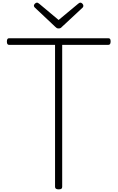

<svg xmlns="http://www.w3.org/2000/svg" viewBox="-20 -1417 888 1451"><path d="M423 14Q396 14 396 -5V-1078H48Q41 -1078 36.5 -1083.5Q32 -1089 32 -1103Q32 -1117 36.5 -1122.5Q41 -1128 48 -1128H799Q807 -1128 811.5 -1123Q816 -1118 816 -1104Q816 -1090 811.5 -1084Q807 -1078 799 -1078H450V-5Q450 5 444 9.5Q438 14 423 14ZM588 -1397Q595 -1397 602.5 -1389.5Q610 -1382 610 -1373Q610 -1370 609 -1367Q608 -1364 605 -1360L448 -1214Q443 -1208 437.5 -1205Q432 -1202 423 -1202Q414 -1202 409 -1205Q404 -1208 398 -1214L242 -1361Q239 -1365 237.5 -1368Q236 -1371 236 -1373Q236 -1382 244 -1389.5Q252 -1397 259 -1397Q264 -1397 267.5 -1394.5Q271 -1392 276 -1389L423 -1266L571 -1389Q575 -1392 579 -1394.5Q583 -1397 588 -1397Z"/></svg>

Font: Playwrite CL ExtraLight
Style: Regular
Weight: 200
Designer: Veronika Burian, José Scaglione
Foundry: TypeTogether
Version: Version 1.002